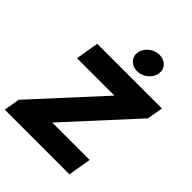

<svg xmlns="http://www.w3.org/2000/svg" viewBox="-263 -1105 1247 1247"><g transform="rotate(45 360.0 -481.5)"><path d="M4.3 0 22.7 -109.4 443.2 -568.2H99.4L126.4 -727.3H720.2L701.7 -617.9L281.2 -159.1H625L598 0ZM434.7 -784.1Q394.5 -784.1 370.2 -810.5Q345.9 -837 352.3 -873.6Q358.7 -910.9 391.2 -937Q423.7 -963.1 463.8 -963.1Q503.6 -963.1 527.5 -937Q551.5 -910.9 545.5 -873.6Q539.4 -836.6 506.9 -810.4Q474.4 -784.1 434.7 -784.1Z"/></g></svg>

Font: Karasuma Gothic
Style: Italic
Weight: 900
Italic angle: -9.39999°
Designer: Rasmus Andersson / Ryoko Nishizuka
Foundry: Genbu
Version: Version 1.00